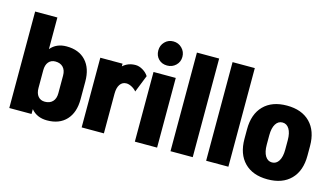

<svg xmlns="http://www.w3.org/2000/svg" viewBox="-88 -1069 2402 1384"><g transform="rotate(15 1112.5 -377.0)"><path d="M520 -326V-194Q520 -95 468.5 -39.5Q417 16 325 16Q249 16 206 -36V0H40V-720H206V-484Q249 -536 325 -536Q417 -536 468.5 -480.5Q520 -425 520 -326ZM354 -194V-326Q354 -366 333 -388Q312 -410 275 -410Q243 -410 224.5 -388Q206 -366 206 -326V-194Q206 -154 224.5 -132Q243 -110 275 -110Q312 -110 333 -132Q354 -154 354 -194Z M937 -478 886 -350Q872 -367 850.5 -378.5Q829 -390 810 -390Q780 -390 763 -365Q746 -340 746 -296V0H580V-520H746V-500Q784 -535 840 -535Q866 -535 893.5 -519Q921 -503 937 -478Z M1143 0H977V-520H1143ZM970 -679Q970 -717 995.5 -743.5Q1021 -770 1059 -770Q1097 -770 1123.5 -743.5Q1150 -717 1150 -679Q1150 -641 1123.5 -615.5Q1097 -590 1059 -590Q1020 -590 995 -615Q970 -640 970 -679Z M1409 0H1243V-736H1409Z M1675 0H1509V-736H1675Z M2205 -224Q2205 -111 2143 -48Q2081 15 1970 15Q1859 15 1797 -48Q1735 -111 1735 -224V-296Q1735 -409 1797 -472Q1859 -535 1970 -535Q2081 -535 2143 -472Q2205 -409 2205 -296ZM2039 -295Q2039 -349 2020.5 -379Q2002 -409 1970 -409Q1938 -409 1919.5 -379Q1901 -349 1901 -295V-225Q1901 -171 1919.5 -141Q1938 -111 1970 -111Q2002 -111 2020.5 -141Q2039 -171 2039 -225Z"/></g></svg>

Font: Akshar
Style: Bold
Weight: 700
Designer: Tall Chai
Foundry: Tall Chai
Version: Version 1.000